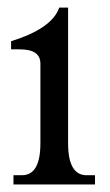

<svg xmlns="http://www.w3.org/2000/svg" viewBox="-20 -488 291 508"><path d="M160.2 -108.9Q160.2 -24.4 209 -24.4H231.4V0H15.6V-24.4H38.1Q86.9 -24.4 86.9 -108.9V-319.8Q86.9 -357.4 32.7 -357.4H9.3V-378.9Q117.7 -412.6 136.7 -467.8H160.2Z"/></svg>

Font: Hopone
Style: Regular
Weight: 400
Foundry: SIL International (SIL)
Version: Version 1.00 September 3, 2015, initial release